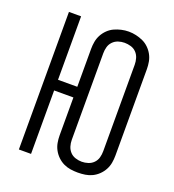

<svg xmlns="http://www.w3.org/2000/svg" viewBox="-136 -851 873 964"><g transform="rotate(20 300.0 -368.5)"><path d="M388 8Q368 8 348.5 5Q329 2 311.5 -6.5Q294 -15 279.5 -29Q265 -43 255.5 -60.5Q246 -78 242.5 -97.5Q239 -117 239 -137V-339H136V0H71V-735H136V-396H239V-599Q239 -618 242.5 -637.5Q246 -657 255.5 -674.5Q265 -692 279.5 -706Q294 -720 311.5 -728Q329 -736 348.5 -740.5Q368 -745 388 -745Q408 -745 427.5 -740.5Q447 -736 464.5 -728Q482 -720 496.5 -706Q511 -692 520.5 -674.5Q530 -657 533.5 -637.5Q537 -618 537 -599V-137Q537 -117 533.5 -97.5Q530 -78 520.5 -60.5Q511 -43 496.5 -29Q482 -15 464.5 -6.5Q447 2 427.5 5Q408 8 388 8ZM388 -50Q405 -50 422 -55.5Q439 -61 451 -73.5Q463 -86 467.5 -102.5Q472 -119 472 -137V-599Q472 -616 467 -633Q462 -650 450 -662.5Q438 -675 421 -680Q404 -685 387 -685Q370 -685 353.5 -679.5Q337 -674 325 -661.5Q313 -649 308.5 -632.5Q304 -616 304 -599V-137Q304 -119 309 -102.5Q314 -86 325.5 -73.5Q337 -61 354 -55.5Q371 -50 388 -50Z"/></g></svg>

Font: Iosevka Curly Light Extended
Style: Regular
Weight: 300
Width: 7
Monospace: yes
Designer: Belleve Invis
Foundry: Belleve Invis
Version: Version 11.1.0; ttfautohint (v1.8.3)